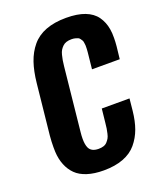

<svg xmlns="http://www.w3.org/2000/svg" viewBox="-151 -914 851 1020"><g transform="rotate(-20 274.5 -404.5)"><path d="M258.3 10.7Q205.1 10.7 165.5 -2Q126 -14.6 102.1 -38.3Q78.1 -62 64.5 -95.7Q50.8 -129.4 48.8 -170.9Q48.3 -183.6 48.3 -197.3Q48.3 -227.5 51.3 -261.2L81.1 -546.4Q87.9 -612.3 104.5 -660.9Q121.1 -709.5 151.6 -746.1Q182.1 -782.7 230.7 -801.3Q279.3 -819.8 345.7 -819.8Q408.7 -819.8 451.4 -803.5Q494.1 -787.1 516.6 -755.4Q539.1 -723.6 545.9 -682.6Q549.8 -660.2 549.3 -632.8Q549.3 -610.8 546.9 -585.9L539.1 -515.6H382.3L390.1 -590.3Q391.6 -605.5 392.1 -610.1Q392.6 -614.7 393.3 -627.9Q394 -641.1 393.6 -646Q393.1 -650.9 391.8 -661.4Q390.6 -671.9 387.7 -676Q384.8 -680.2 380.4 -686.8Q376 -693.4 369.6 -696Q363.3 -698.7 354.2 -700.9Q345.2 -703.1 334 -703.1Q317.4 -703.1 304.7 -699Q292 -694.8 283.2 -686Q274.4 -677.2 268.6 -667.7Q262.7 -658.2 258.8 -642.6Q254.9 -627 252.7 -614.3Q250.5 -601.6 248.5 -582.5L211.4 -224.6Q209 -203.1 209 -185.5Q209 -153.3 217.3 -134.8Q230 -106.4 271.5 -106.4Q287.6 -106.4 299.8 -110.4Q312 -114.3 320.3 -123.5Q328.6 -132.8 333.7 -141.6Q338.9 -150.4 342.5 -166.5Q346.2 -182.6 347.9 -193.6Q349.6 -204.6 351.6 -224.6L359.9 -302.2H516.6L509.8 -234.4Q503.9 -178.2 488.5 -135.7Q473.1 -93.3 444.6 -59.1Q416 -24.9 369.1 -7.1Q322.3 10.7 258.3 10.7Z"/></g></svg>

Font: Oswald
Style: Demi-Bold
Weight: 600
Designer: Vernon Adams
Foundry: Vernon Adams
Version: 3.0; ttfautohint (v0.94.23-7a4d-dirty) -l 8 -r 50 -G 200 -x 